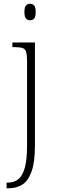

<svg xmlns="http://www.w3.org/2000/svg" viewBox="-20 -762 303 1022"><path d="M140 -654Q127 -654 118.5 -663Q110 -672 110 -698Q110 -724 118.5 -733Q127 -742 140 -742Q153 -742 161.5 -733Q170 -724 170 -698Q170 -672 161.5 -663Q153 -654 140 -654ZM15 240V210H23Q55 210 77.5 192Q100 174 112 131Q124 88 124 12V-436Q124 -470 119 -486Q114 -502 99.5 -506.5Q85 -511 59 -511H46V-536H166V11Q166 101 148 151Q130 201 99 220.5Q68 240 28 240Z"/></svg>

Font: Noto Serif Tamil SemiCondensed ExtraLight
Style: Italic
Weight: 200
Width: 4
Italic angle: -12°
Designer: Indian Type Foundry, Tom Grace, and the Monotype Design Team
Foundry: Monotype Imaging Inc.
Version: Version 2.003; ttfautohint (v1.8.4.7-5d5b)